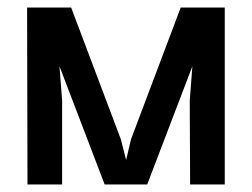

<svg xmlns="http://www.w3.org/2000/svg" viewBox="-20 -490 669 510"><path d="M52 -470H169L301 -120L315 -65L328 -120L460 -470H577V0H485L484 -223L491 -314L371 0H258L138 -314L145 -223V0H53Z"/></svg>

Font: Kreadon Light
Style: Bold
Weight: 600
Designer: Reiya WATANABE
Foundry: StudioGnu
Version: Version 1.003; ttfautohint (v1.8.4.7-5d5b);gftools[0.9.32]